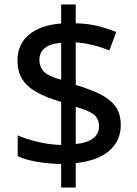

<svg xmlns="http://www.w3.org/2000/svg" viewBox="-20 -779 612 857"><path d="M253 -47Q196 -48 144 -57Q92 -66 59 -82V-175Q94 -159 148 -146Q202 -133 253 -132V-324Q185 -344 142 -368.5Q99 -393 78.5 -427Q58 -461 58 -509Q58 -583 111 -625.5Q164 -668 253 -674V-759H318V-675Q371 -674 415.5 -663Q460 -652 499 -636L468 -554Q434 -568 395.5 -577.5Q357 -587 318 -590V-400Q381 -381 426 -359Q471 -337 495 -304.5Q519 -272 519 -221Q519 -150 467 -105.5Q415 -61 318 -51V58H253ZM318 -136Q372 -142 397 -162.5Q422 -183 422 -214Q422 -249 399 -267.5Q376 -286 318 -302ZM253 -588Q204 -584 180 -564.5Q156 -545 156 -514Q156 -478 177 -458Q198 -438 253 -423Z"/></svg>

Font: Noto Sans New Tai Lue Medium
Style: Regular
Weight: 500
Version: Version 2.003